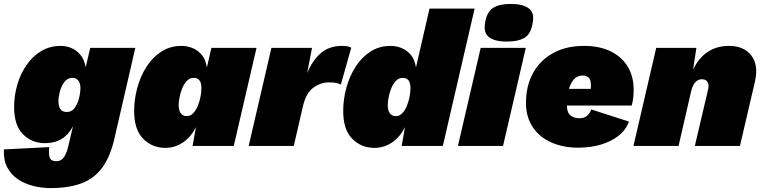

<svg xmlns="http://www.w3.org/2000/svg" viewBox="-51 -744 3888 979"><path d="M208 215Q162 215 118 204Q74 193 39 169Q4 145 -15 107.5Q-34 70 -31 18L200 6Q196 39 202 58.5Q208 78 238 78Q261 78 275.5 57Q290 36 300 -10L321 -100Q276 -14 179 -14Q112 -14 66.5 -59Q21 -104 21 -199Q21 -256 37 -311.5Q53 -367 84 -412Q115 -457 159 -483.5Q203 -510 260 -510Q286 -510 312 -499.5Q338 -489 358.5 -465Q379 -441 386 -401L409 -500H639L533 -40Q511 57 469 112.5Q427 168 362.5 191.5Q298 215 208 215ZM290 -173Q314 -173 329 -193Q344 -213 351.5 -241.5Q359 -270 359 -296Q359 -320 348 -333.5Q337 -347 319 -347Q293 -347 277 -325.5Q261 -304 254 -276.5Q247 -249 247 -230Q247 -204 256.5 -188.5Q266 -173 290 -173Z M792 10Q725 10 679 -36.5Q633 -83 633 -178Q633 -237 649 -296Q665 -355 696 -403.5Q727 -452 772 -481Q817 -510 875 -510Q901 -510 928 -500Q955 -490 976 -466.5Q997 -443 1004 -400L1027 -500H1257L1141 0H931L948 -95Q923 -46 882.5 -18Q842 10 792 10ZM902 -152Q920 -152 934 -166.5Q948 -181 957.5 -204Q967 -227 971.5 -251.5Q976 -276 976 -295Q976 -347 937 -347Q916 -347 901.5 -331.5Q887 -316 878 -293.5Q869 -271 864.5 -247.5Q860 -224 860 -209Q860 -183 870 -167.5Q880 -152 902 -152Z M1217 0 1333 -500H1540L1515 -371Q1541 -434 1583.5 -472Q1626 -510 1694 -510Q1711 -510 1722 -507.5Q1733 -505 1740 -501L1687 -313Q1677 -318 1663 -321Q1649 -324 1626 -324Q1585 -324 1547.5 -297.5Q1510 -271 1494 -204L1447 0Z M1858 10Q1791 10 1745 -36.5Q1699 -83 1699 -178Q1699 -237 1715 -296Q1731 -355 1762 -403.5Q1793 -452 1838 -481Q1883 -510 1941 -510Q1967 -510 1994 -500Q2021 -490 2042 -466.5Q2063 -443 2070 -400L2139 -700H2369L2207 0H1997L2014 -95Q1989 -46 1948.5 -18Q1908 10 1858 10ZM1968 -152Q1986 -152 2000 -166.5Q2014 -181 2023.5 -204Q2033 -227 2037.5 -251.5Q2042 -276 2042 -295Q2042 -347 2003 -347Q1982 -347 1967.5 -331.5Q1953 -316 1944 -293.5Q1935 -271 1930.5 -247.5Q1926 -224 1926 -209Q1926 -183 1936 -167.5Q1946 -152 1968 -152Z M2532 -532Q2475 -532 2444.5 -553Q2414 -574 2422 -625Q2430 -681 2461.5 -702.5Q2493 -724 2554 -724Q2613 -724 2643.5 -702.5Q2674 -681 2666 -634Q2658 -573 2625.5 -552.5Q2593 -532 2532 -532ZM2630 -500 2514 0H2284L2400 -500Z M2897 9Q2820 9 2759.5 -18Q2699 -45 2665 -96.5Q2631 -148 2631 -219Q2631 -307 2667.5 -372.5Q2704 -438 2770.5 -474Q2837 -510 2926 -510Q3007 -510 3064 -481.5Q3121 -453 3150.5 -403Q3180 -353 3180 -287Q3180 -268 3178 -247Q3176 -226 3170 -206H2840V-204Q2840 -170 2858 -155.5Q2876 -141 2903 -141Q2929 -141 2943.5 -154.5Q2958 -168 2964 -186L3156 -124Q3141 -82 3103 -52Q3065 -22 3012 -6.5Q2959 9 2897 9ZM2922 -359Q2892 -359 2875 -339Q2858 -319 2850 -291H2961Q2962 -296 2962 -300.5Q2962 -305 2962 -310Q2962 -338 2950 -348.5Q2938 -359 2922 -359Z M3179 0 3295 -500H3500L3483 -389Q3510 -447 3556.5 -478.5Q3603 -510 3666 -510Q3742 -510 3780 -461Q3818 -412 3798 -326L3722 0H3492L3560 -290Q3565 -313 3556.5 -326.5Q3548 -340 3528 -340Q3487 -340 3472 -274L3409 0Z"/></svg>

Font: Work Sans Black
Style: Italic
Weight: 900
Italic angle: -13°
Designer: Wei Huang
Foundry: Wei Huang
Version: Version 2.009; ttfautohint (v1.8.3)